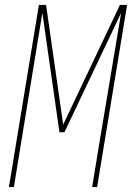

<svg xmlns="http://www.w3.org/2000/svg" viewBox="-20 -755 540 775"><path d="M16 0 137 -735H166L235 -252L464 -735H493L372 0H352L376 -147Q399 -286 422.5 -425Q446 -564 469 -703L240 -221H220L151 -703Q128 -564 105.5 -425Q83 -286 60 -147L36 0Z"/></svg>

Font: Iosevka Term Curly Th Obl
Style: Regular
Weight: 100
Italic angle: -9°
Designer: Belleve Invis
Foundry: Belleve Invis
Version: Version 32.3.0